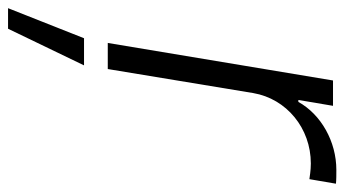

<svg xmlns="http://www.w3.org/2000/svg" viewBox="-251 -389 835 465"><g transform="rotate(90 166.5 -156.5)"><path d="M38 0H101.2L159.4 -352.3C173.3 -433.2 244.7 -491.8 329.9 -491.8C346.9 -491.8 362.2 -489 367.9 -488.3L378.9 -552.6C370.4 -553.6 356.2 -553.6 345.5 -553.6C277 -553.6 211.3 -516.7 180.8 -461.6H176.1L190.3 -545.5H128.9ZM-46.2 241.5H3.6L92.3 57.5H26.6Z"/></g></svg>

Font: TID UI Light
Style: Italic
Weight: 300
Italic angle: -9.39999°
Designer: The TID Project Authors
Foundry: Bakken & Bæck
Version: Version 1.001;hotconv 1.0.109;makeotfexe 2.5.65596